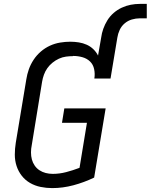

<svg xmlns="http://www.w3.org/2000/svg" viewBox="-20 -957 773 985"><path d="M248 8Q218 8 188.5 2Q159 -4 134 -18.5Q109 -33 91.5 -55.5Q74 -78 65 -105.5Q56 -133 56 -163.5Q56 -194 61 -225L115 -550Q119 -576 128 -601.5Q137 -627 152.5 -650.5Q168 -674 189.5 -692.5Q211 -711 236 -722.5Q261 -734 288 -738.5Q315 -743 340 -743Q363 -743 384.5 -739.5Q406 -736 425 -727.5Q444 -719 459 -704.5Q474 -690 483 -672L499 -764Q502 -787 510 -809.5Q518 -832 531 -853Q544 -874 563 -890.5Q582 -907 604.5 -917.5Q627 -928 650.5 -932.5Q674 -937 697 -937H733V-863H697Q677 -863 656.5 -857Q636 -851 619.5 -837Q603 -823 594 -803.5Q585 -784 582 -764L547 -554H464Q468 -578 463 -602Q458 -626 442 -641.5Q426 -657 403 -663.5Q380 -670 355 -670Q355 -670 355 -669.5Q355 -669 355 -669Q337 -669 318.5 -666.5Q300 -664 282.5 -656Q265 -648 249.5 -635.5Q234 -623 223 -607.5Q212 -592 205.5 -574Q199 -556 196 -538L143 -213Q139 -194 139 -175Q139 -156 143.5 -139Q148 -122 158 -107.5Q168 -93 182.5 -83.5Q197 -74 214.5 -69.5Q232 -65 251 -65Q285 -65 319.5 -74Q354 -83 388 -96L426 -327H298L310 -401H522L463 -46Q411 -21 356.5 -6.5Q302 8 248 8Z"/></svg>

Font: Iosevka SS04 Extended
Style: Italic
Weight: 400
Width: 7
Italic angle: -9°
Monospace: yes
Designer: Belleve Invis
Foundry: Belleve Invis
Version: Version 19.0.0; ttfautohint (v1.8.4)